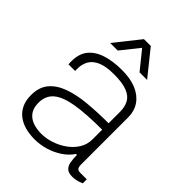

<svg xmlns="http://www.w3.org/2000/svg" viewBox="-210 -831 952 952"><g transform="rotate(45 265.5 -355.5)"><path d="M202 12Q166 12 135.5 3.5Q105 -5 82.5 -22.5Q60 -40 47.5 -67Q35 -94 35 -131Q35 -186 63 -220Q91 -254 141 -272.5Q191 -291 259 -297.5Q327 -304 406 -304V-383Q406 -419 392.5 -444Q379 -469 345.5 -482Q312 -495 253 -495Q197 -495 164.5 -480.5Q132 -466 118.5 -441.5Q105 -417 105 -387V-370H59Q58 -375 58 -380Q58 -385 58 -392Q58 -444 84 -476Q110 -508 157.5 -523Q205 -538 267 -538Q326 -538 367.5 -520.5Q409 -503 431.5 -470.5Q454 -438 454 -392V-64Q454 -45 460 -38Q466 -31 479 -31H526V-3Q508 5 493 8Q478 11 465 11Q438 11 425.5 -1.5Q413 -14 409.5 -35.5Q406 -57 406 -82H399Q379 -52 347 -31Q315 -10 278 1Q241 12 202 12ZM206 -31Q240 -31 275 -42.5Q310 -54 339.5 -75Q369 -96 387.5 -125.5Q406 -155 406 -191V-259Q295 -259 225 -247.5Q155 -236 121.5 -208Q88 -180 88 -130Q88 -94 104 -72Q120 -50 147 -40.5Q174 -31 206 -31ZM130 -591 235 -723H283L389 -591H336L244 -705H274L183 -591Z"/></g></svg>

Font: Archivo SemiBold Thin
Style: Regular
Weight: 250
Version: Version 2.001